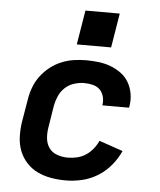

<svg xmlns="http://www.w3.org/2000/svg" viewBox="-53 -792 707 847"><g transform="rotate(5 300.0 -369.0)"><path d="M269 8Q236 8 204 2.5Q172 -3 144 -16.5Q116 -30 95 -53Q74 -76 63 -105Q52 -134 51 -167Q50 -200 55 -233L72 -333Q76 -360 86 -387Q96 -414 113.5 -437.5Q131 -461 154.5 -479.5Q178 -498 205 -509Q232 -520 259.5 -524Q287 -528 314 -528Q343 -528 370.5 -524.5Q398 -521 423 -511.5Q448 -502 469.5 -486Q491 -470 504 -447Q517 -424 521.5 -396.5Q526 -369 521 -341Q521 -340 520.5 -338.5Q520 -337 520 -336H402Q402 -337 402 -337.5Q402 -338 402 -338Q405 -358 400 -376Q395 -394 382.5 -406Q370 -418 351.5 -422.5Q333 -427 314 -427Q292 -427 269.5 -420Q247 -413 229.5 -397Q212 -381 202.5 -359.5Q193 -338 189 -317L173 -217Q169 -192 171.5 -168.5Q174 -145 187 -127Q200 -109 222.5 -101Q245 -93 269 -93Q289 -93 309.5 -97.5Q330 -102 348 -113.5Q366 -125 380 -142Q394 -159 403 -179L508 -143Q493 -109 468 -79Q443 -49 410.5 -29Q378 -9 341.5 -0.5Q305 8 269 8ZM418 -594H266L291 -746H443Z"/></g></svg>

Font: Iosevka SS04 Extended
Style: Bold Italic
Weight: 700
Width: 7
Italic angle: -9°
Monospace: yes
Designer: Belleve Invis
Foundry: Belleve Invis
Version: Version 19.0.0; ttfautohint (v1.8.4)